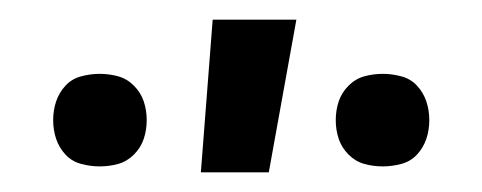

<svg xmlns="http://www.w3.org/2000/svg" viewBox="-20 -775 490 195"><path d="M369 -606Q359 -606 350 -608.5Q341 -611 334 -618Q327 -625 324 -634Q321 -643 321 -653Q321 -663 324 -672Q327 -681 334 -688Q341 -695 350 -697.5Q359 -700 369 -700Q378 -700 387.5 -697.5Q397 -695 403.5 -688Q410 -681 413 -672Q416 -663 416 -653Q416 -643 413 -634Q410 -625 403.5 -618Q397 -611 387.5 -608.5Q378 -606 369 -606ZM81 -606Q72 -606 62.5 -608.5Q53 -611 46.5 -618Q40 -625 37 -634Q34 -643 34 -653Q34 -663 37 -672Q40 -681 46.5 -688Q53 -695 62.5 -697.5Q72 -700 81 -700Q91 -700 100 -697.5Q109 -695 116 -688Q123 -681 126 -672Q129 -663 129 -653Q129 -643 126 -634Q123 -625 116 -618Q109 -611 100 -608.5Q91 -606 81 -606ZM184 -600 196 -755H281L253 -600Z"/></svg>

Font: Iosevka Aile
Style: Regular
Weight: 400
Designer: Belleve Invis
Foundry: Belleve Invis
Version: Version 28.0.1; ttfautohint (v1.8.4)